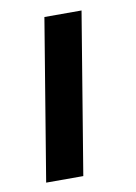

<svg xmlns="http://www.w3.org/2000/svg" viewBox="-66 -565 432 611"><g transform="rotate(-10 150.0 -260.0)"><path d="M34 0 120 -520H240L154 0Z"/></g></svg>

Font: Iosevka Aile
Style: Bold Italic
Weight: 700
Italic angle: -9°
Designer: Belleve Invis
Foundry: Belleve Invis
Version: Version 28.0.1; ttfautohint (v1.8.4)